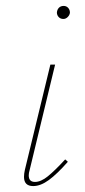

<svg xmlns="http://www.w3.org/2000/svg" viewBox="-20 -625 287 648"><path d="M61 -28Q61 -39 64 -52L150 -407H166L80 -51Q77 -41 77 -33Q77 -11 98 -11Q118 -11 141.5 -30Q165 -49 200 -87L209 -79Q173 -38 145 -17.5Q117 3 92 3Q61 3 61 -28ZM172 -583Q173 -593 179 -599Q185 -605 195 -605Q204 -605 210 -598.5Q216 -592 216 -582Q215 -574 208.5 -567.5Q202 -561 194 -561Q184 -561 178 -567.5Q172 -574 172 -583Z"/></svg>

Font: Ysabeau Thin
Style: Italic
Weight: 200
Italic angle: -12°
Designer: Christian Thalmann (Catharsis Fonts)
Version: Version 0.003